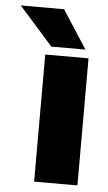

<svg xmlns="http://www.w3.org/2000/svg" viewBox="-123 -716 424 751"><g transform="rotate(5 89.0 -341.0)"><path d="M210 0H40V-499H210ZM98 -682 195 -532H61L-72 -682Z"/></g></svg>

Font: Teko Variable Light
Style: Regular
Weight: 300
Designer: Manushi Parikh, Jonny Pinhorn
Foundry: Indian Type Foundry
Version: Version 3.000